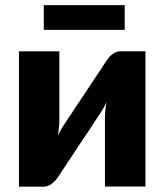

<svg xmlns="http://www.w3.org/2000/svg" viewBox="-20 -715 630 736"><path d="M442.4 -518.6H537.6V0H382.3V-264.2Q382.3 -276.4 383.8 -292.5Q384.3 -298.3 386 -309.8Q387.7 -321.3 388.2 -323.7Q378.4 -301.3 362.3 -277.8Q360.4 -275.9 354.5 -266.1Q340.8 -245.6 335.9 -237.8Q332.5 -231.9 324 -219.2Q315.4 -206.5 310.5 -199.2Q305.7 -191.4 295.4 -176.8Q285.2 -162.1 280.8 -154.8Q241.2 -95.2 202.6 -36.6L192.4 -23.4Q187 -17.6 179.7 -11.7Q171.9 -5.4 164.6 -2.9Q157.2 0.5 147.5 0.5H52.7V-518.1H207.5V-253.9Q207.5 -242.2 206.1 -226.1Q205.1 -216.8 202.1 -194.3Q212.9 -218.8 227.5 -240.2L228.5 -241.2Q229.5 -242.7 231.4 -245.8Q233.4 -249 235.4 -252Q235.4 -252.4 242.7 -262.9Q250 -273.4 254.4 -280.3Q257.8 -286.1 266.4 -298.8Q274.9 -311.5 279.8 -318.8Q284.7 -326.7 294.7 -341.3Q304.7 -356 309.1 -362.8Q358.9 -437.5 387.7 -481.4Q393.6 -490.2 397.9 -495.1Q401.4 -500 410.6 -506.8Q417 -511.7 425.3 -515.6Q433.6 -518.6 442.4 -518.6ZM147.9 -600.6V-695.3H458V-600.6Z"/></svg>

Font: Lato-ExtraBold
Style: Regular
Weight: 500
Designer: Lukasz Dziedzic with Adam Twardoch and Botio Nikoltchev
Foundry: tyPoland Lukasz Dziedzic
Version: ""